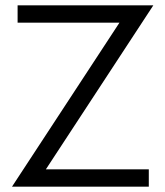

<svg xmlns="http://www.w3.org/2000/svg" viewBox="-20 -700 620 720"><path d="M428 -615H46V-680H555L152 -65H538V0H25Z"/></svg>

Font: Teachers[wght]
Style: Regular
Weight: 400
Designer: Alfredo Marco Pradil & Chank Diesel
Version: Version 1.000;Glyphs 3.1.2 (3151)